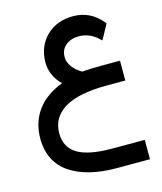

<svg xmlns="http://www.w3.org/2000/svg" viewBox="-122 -581 851 1010"><g transform="rotate(-15 303.5 -76.0)"><path d="M39.1 86.4Q39.1 -2.4 86.4 -67.4Q133.8 -132.3 225.1 -166.5Q168.9 -222.7 168.9 -294.4Q169.9 -382.8 226.3 -437.5Q282.7 -492.2 371.6 -492.2Q466.3 -492.2 528.8 -415.5L532.7 -410.2L529.8 -404.3L494.6 -339.8L488.3 -329.1L479 -337.9Q432.6 -382.3 373.5 -382.3Q330.6 -382.3 302.2 -359.1Q273.9 -335.9 273.9 -295.4Q273.9 -269 291.3 -243.9Q308.6 -218.8 343.3 -198.2Q390.1 -202.1 458.5 -202.1H540.5H550.3V-192.4V-104V-94.2H540.5H450.7Q295.4 -94.2 219 -47.9Q142.6 -1.5 142.6 84.5Q142.6 161.1 202.9 197.5Q263.2 233.9 391.6 233.9H558.6H568.4V243.7V329.6V339.4H558.6H385.7Q309.1 339.4 246.6 324.2Q184.1 309.1 137.2 278.8Q90.3 248.5 64.7 199.7Q39.1 150.9 39.1 86.4Z"/></g></svg>

Font: Shabnam Medium FD-WOL
Style: Medium-FD-WOL
Weight: 500
Foundry: DejaVu fonts team - Redesigned by Saber Rastikerdar - Based on Vazir font
Version: Version 5.0.1